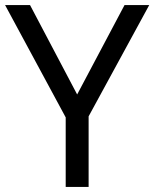

<svg xmlns="http://www.w3.org/2000/svg" viewBox="-20 -734 606 754"><path d="M283 -363 469 -714H566L328 -277V0H238V-273L0 -714H98Z"/></svg>

Font: Noto Sans Yi
Style: Regular
Weight: 400
Designer: Monotype Design Team
Foundry: Monotype Imaging Inc.
Version: Version 2.002; ttfautohint (v1.8.4.7-5d5b)